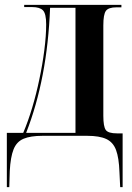

<svg xmlns="http://www.w3.org/2000/svg" viewBox="-20 -556 540 786"><path d="M8 210V-12H75Q95 -59 112 -116Q129 -173 141 -231Q154 -292 161.5 -351Q169 -410 169 -456Q169 -500 156 -513.5Q143 -527 112 -527H79V-536H477V-526H457Q424 -526 413.5 -511.5Q403 -497 403 -452V-82Q403 -38 413 -24Q423 -10 459 -10H482V210H472L469 148Q467 90 455 58Q443 26 415 13Q387 0 337 0H154Q105 0 76.5 12Q48 24 35.5 55.5Q23 87 20 144L18 210ZM87 -12H289V-524H185Q174 -234 87 -12Z"/></svg>

Font: Noto Serif Display ExtraCondensed SemiBold
Style: Regular
Weight: 600
Width: 2
Designer: Monotype Design Team
Foundry: Monotype Imaging Inc.
Version: Version 2.009